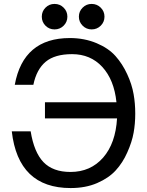

<svg xmlns="http://www.w3.org/2000/svg" viewBox="-20 -935 749 978"><path d="M446.8 -915Q474.1 -915 493.2 -896Q512.2 -877 512.2 -850.1Q512.2 -823.2 493.2 -804.2Q474.1 -785.2 446.8 -785.2Q419.9 -785.2 400.9 -804.2Q381.8 -823.2 381.8 -850.1Q381.8 -877 400.9 -896Q419.9 -915 446.8 -915ZM211.7 -804.2Q192.9 -823.2 192.9 -850.1Q192.9 -877 211.7 -896Q230.5 -915 257.8 -915Q285.2 -915 304.2 -896Q323.2 -877 323.2 -850.1Q323.2 -823.2 304.2 -804.2Q285.2 -785.2 257.8 -785.2Q230.5 -785.2 211.7 -804.2ZM136.2 -266.1Q153.3 -159.7 201.2 -109.4Q249.5 -59.1 338.9 -59.1Q441.4 -59.1 505.4 -132.3Q568.8 -205.1 576.2 -332H209V-414.1H573.2Q561.5 -528.3 501 -594.2Q440.9 -659.2 347.2 -659.2Q259.3 -659.2 212.9 -620.6Q166 -581.5 149.9 -502.9H55.2Q98.6 -741.2 335.9 -741.2Q410.2 -741.2 472.7 -714.8Q532.7 -689.5 568.4 -649.4Q604 -609.4 627.9 -557.1Q651.9 -505.4 660.6 -455.1Q668.9 -408.7 668.9 -356Q668.9 -304.7 660.6 -258.8Q652.3 -211.9 628.4 -158.7Q605.5 -106.4 569.3 -66.9Q534.2 -28.3 474.6 -2.4Q416 22.9 339.8 22.9Q72.8 22.9 40 -266.1Z"/></svg>

Font: Miedinger*
Style: Book
Weight: 400
Version: Version 001.000